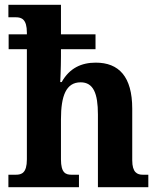

<svg xmlns="http://www.w3.org/2000/svg" viewBox="-20 -780 653 800"><path d="M15 0H309V-52H278C254 -52 234 -59 234 -116V-283C234 -380 255 -437 316 -437C369 -437 388 -391 388 -303V0H598V-52H575C552 -52 531 -61 531 -112V-327C531 -461 475 -519 379 -519C320 -519 270 -497 237 -438H231C231 -437 234 -497 234 -545V-575H378V-637H234V-760H15V-708H46C70 -708 92 -700 92 -644V-637H16V-575H92V-116C92 -59 70 -52 46 -52H15Z"/></svg>

Font: Noto Serif SemiCondensed
Style: Bold
Weight: 700
Width: 4
Designer: Monotype Design Team
Foundry: Monotype Imaging Inc.
Version: Version 2.015